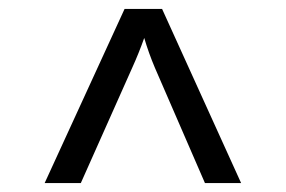

<svg xmlns="http://www.w3.org/2000/svg" viewBox="-20 -750 640 430"><path d="M80 -340 259 -730H343L520 -340H439L327 -598Q313 -631 303 -665Q291 -631 276 -598L161 -340Z"/></svg>

Font: JetBrains Mono
Style: Regular
Weight: 400
Monospace: yes
Designer: Philipp Nurullin, Konstantin Bulenkov
Foundry: JetBrains
Version: Version 2.001;December 29, 2023;FontCreator 11.5.0.2427 32-b